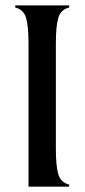

<svg xmlns="http://www.w3.org/2000/svg" viewBox="-20 -700 317 720"><path d="M86.9 0V-538.1Q86.9 -602.5 77.6 -633.3Q68.4 -664.1 37.1 -671.9V-679.7H239.3V-671.9Q208 -664.1 198.7 -633.3Q189.5 -602.5 189.5 -538.1V-141.6Q189.5 -77.1 198.7 -46.4Q208 -15.6 239.3 -7.8V0Z"/></svg>

Font: Padauk Grand Pro
Style: Regular
Weight: 400
Designer: Debbi Hosken
Foundry: SIL
Version: Version 2.8.2